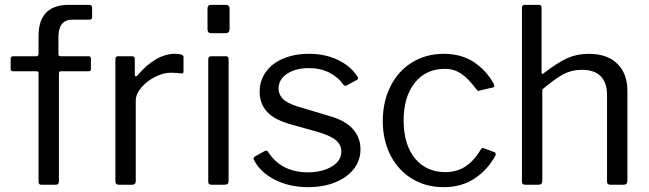

<svg xmlns="http://www.w3.org/2000/svg" viewBox="-20 -762 2679 792"><path d="M345 -530Q355 -530 355 -520V-477Q355 -468 345 -468H231Q223 -468 223 -459V-14Q223 0 211 0H150Q139 0 139 -13V-460Q139 -468 132 -468H34Q24 -468 24 -477V-520Q24 -530 35 -530H130Q139 -530 139 -540V-613Q139 -742 264 -742H347Q360 -742 360 -730V-691Q360 -681 349 -681H279Q221 -681 221 -609V-539Q221 -530 230 -530Z M470 0Q456 0 456 -13V-517Q456 -530 467 -530H525Q536 -530 536 -519V-454Q536 -448 539.5 -447Q543 -446 547 -451Q623 -540 702 -540Q737 -540 737 -527V-467Q737 -457 728 -459Q710 -462 683 -462Q654 -462 620 -445Q586 -428 563 -401Q540 -374 540 -346V-15Q540 0 525 0Z M927 -644Q927 -634 923 -629.5Q919 -625 909 -625H851Q836 -625 836 -642V-726Q836 -742 850 -742H913Q919 -742 923 -738Q927 -734 927 -727ZM923 -17Q923 -7 919 -3.5Q915 0 905 0H854Q845 0 842 -3Q839 -6 839 -14V-516Q839 -530 851 -530H912Q923 -530 923 -517Z M1396 -413Q1375 -444 1338.5 -462.5Q1302 -481 1254 -481Q1199 -481 1164 -457.5Q1129 -434 1129 -396Q1129 -373 1146.5 -354.5Q1164 -336 1210 -322L1337 -284Q1403 -266 1435 -230.5Q1467 -195 1467 -146Q1467 -100 1439 -64.5Q1411 -29 1362 -9.5Q1313 10 1251 10Q1174 10 1114 -20.5Q1054 -51 1029 -100Q1026 -105 1026 -108Q1026 -113 1031 -116L1070 -138Q1080 -144 1085 -137Q1139 -51 1252 -51Q1311 -52 1349.5 -75.5Q1388 -99 1388 -137Q1388 -165 1365 -184Q1342 -203 1290 -218L1187 -247Q1114 -266 1082.5 -300Q1051 -334 1051 -383Q1051 -429 1076.5 -465Q1102 -501 1148.5 -520.5Q1195 -540 1255 -540Q1321 -540 1373.5 -515Q1426 -490 1454 -447Q1461 -437 1453 -433L1411 -410Q1407 -408 1405 -408Q1401 -408 1396 -413Z M1810 -540Q1883 -540 1934.5 -506Q1986 -472 2017 -416L2019 -408Q2019 -402 2012 -401L1957 -388L1954 -387Q1949 -387 1944 -395Q1912 -438 1882.5 -458Q1853 -478 1815 -478Q1737 -478 1691 -420.5Q1645 -363 1645 -265Q1645 -166 1691.5 -109Q1738 -52 1817 -52Q1864 -52 1899.5 -75Q1935 -98 1964 -146Q1967 -151 1970 -151.5Q1973 -152 1977 -150L2020 -134Q2027 -131 2024 -121Q1993 -63 1939 -26.5Q1885 10 1810 10Q1737 10 1680 -24.5Q1623 -59 1591 -121Q1559 -183 1559 -263Q1559 -343 1591 -406.5Q1623 -470 1680.5 -505Q1738 -540 1810 -540Z M2146 0Q2133 0 2133 -13V-729Q2133 -742 2144 -742H2203Q2214 -742 2214 -730V-463Q2214 -452 2223 -460Q2280 -504 2320 -522Q2360 -540 2408 -540Q2485 -540 2526.5 -499Q2568 -458 2568 -388V-16Q2568 0 2553 0H2497Q2484 0 2484 -13V-370Q2484 -420 2458.5 -447Q2433 -474 2380 -474Q2338 -474 2303.5 -455.5Q2269 -437 2217 -393V-15Q2217 0 2201 0Z"/></svg>

Font: Libre Franklin
Style: Regular
Weight: 400
Designer: Pablo Impallari, Rodrigo Fuenzalida
Foundry: Impallari Type
Version: Version 1.001; ttfautohint (v1.4.1)